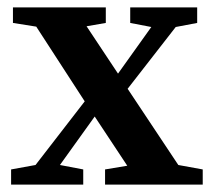

<svg xmlns="http://www.w3.org/2000/svg" viewBox="-20 -499 578 519"><path d="M332 -437V-479H513V-437L455 -426L325 -259L462 -53L528 -41V0H264V-41L324 -51L236 -184L142 -53L205 -41V0H10V-41L76 -53L209 -225L78 -427L15 -437V-479H266V-437L214 -428L299 -300L389 -426Z"/></svg>

Font: Source Serif Pro Semibold
Style: Regular
Weight: 600
Designer: Frank Grießhammer
Foundry: Adobe Systems Incorporated
Version: Version 3.000;hotconv 1.0.109;makeotfexe 2.5.65596